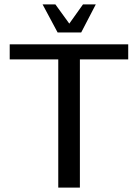

<svg xmlns="http://www.w3.org/2000/svg" viewBox="-20 -850 625 870"><path d="M561 -581H342V0H244V-581H24V-649H561ZM241 -703 173 -830H231L294 -743L356 -830H414L348 -703Z"/></svg>

Font: Play
Style: Regular
Weight: 400
Designer: Jonas Hecksher
Foundry: Jonas Hecksher, Playtypeª, e-types AS
Version: Version 1.002